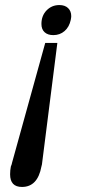

<svg xmlns="http://www.w3.org/2000/svg" viewBox="-20 -527 340 760"><path d="M144 -432Q144 -465 164.5 -486Q185 -507 215 -507Q237 -507 249.5 -495Q262 -483 262 -463Q262 -458 260 -448Q254 -420 235.5 -404Q217 -388 191 -388Q169 -388 156.5 -399.5Q144 -411 144 -432ZM20 163Q20 147 23 132Q27 123 28 116L159 -357H207L147 116Q147 119 146 124Q145 129 144 132Q129 213 67 213Q20 213 20 163Z"/></svg>

Font: Trirong Medium
Style: Italic
Weight: 500
Italic angle: -12°
Designer: Katatrad Team
Foundry: CadsonDemak
Version: Version 1.001